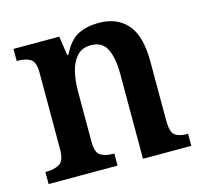

<svg xmlns="http://www.w3.org/2000/svg" viewBox="-85 -642 783 737"><g transform="rotate(-15 306.5 -274.0)"><path d="M21 0V-48H26Q57 -48 77.5 -60Q98 -72 98 -118V-422Q98 -465 79 -476.5Q60 -488 29 -488H25V-536H207L218 -460H223Q249 -513 284 -530.5Q319 -548 366 -548Q439 -548 479.5 -501.5Q520 -455 520 -353V-119Q520 -72 536.5 -60Q553 -48 584 -48H588V0H396V-337Q396 -401 378 -437Q360 -473 315 -473Q280 -473 259.5 -450.5Q239 -428 230.5 -392Q222 -356 222 -314V-114Q222 -71 241 -59.5Q260 -48 291 -48H295V0Z"/></g></svg>

Font: Noto Serif Bengali SemiCondensed SemiBold
Style: Regular
Weight: 600
Width: 4
Designer: Juan Bruce, Universal Thirst, Indian Type Foundry and the Monotype Design Team.
Foundry: Monotype Imaging Inc.
Version: Version 2.003; ttfautohint (v1.8.4.7-5d5b)